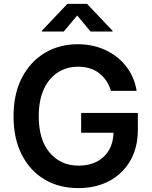

<svg xmlns="http://www.w3.org/2000/svg" viewBox="-20 -967 789 997"><path d="M387.2 9.8Q286.6 9.8 210.9 -35.4Q135.3 -80.6 92.8 -164.3Q50.3 -248 50.3 -362.8Q50.3 -480 94 -563.7Q137.7 -647.5 212.9 -692.4Q288.1 -737.3 383.3 -737.3Q463.4 -737.3 528.6 -706.5Q593.8 -675.8 636 -621.1Q678.2 -566.4 689.5 -495.1H556.2Q538.6 -553.2 494.9 -586.9Q451.2 -620.6 384.8 -620.6Q326.2 -620.6 280 -590.8Q233.9 -561 207.5 -503.7Q181.2 -446.3 181.2 -363.8Q181.2 -240.2 238.5 -173.6Q295.9 -106.9 387.7 -106.9Q469.7 -106.9 518.6 -153.1Q567.4 -199.2 569.3 -277.8H401.4V-380.4H695.8V-293Q695.8 -199.7 656 -131.6Q616.2 -63.5 546.6 -26.9Q477.1 9.8 387.2 9.8ZM311 -803.2H197.3V-807.1L329.6 -946.8H432.1L564.5 -807.1V-803.2H450.2L380.9 -886.7Z"/></svg>

Font: Inter SemiBold
Style: Regular
Weight: 600
Designer: Rasmus Andersson
Foundry: rsms
Version: Version 4.001;git-9221beed3